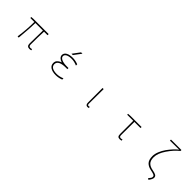

<svg xmlns="http://www.w3.org/2000/svg" viewBox="353 -2444 4295 4295"><g transform="rotate(45 2500.0 -297.0)"><path d="M701.2 12.7Q659.2 12.7 639.2 -9.3Q619.1 -31.2 619.1 -81.1Q619.1 -122.1 622.1 -282.2Q625 -442.4 626 -492.2H387.7Q387.7 -347.7 354.5 2L317.4 0Q354.5 -254.9 354.5 -492.2H227.5V-522.5L298.8 -527.3H772.5V-492.2H661.1Q652.3 -311.5 652.3 -75.2Q652.3 -19.5 703.1 -19.5Q707 -19.5 748 -26.4L754.9 3.9Q726.6 12.7 701.2 12.7Z M1487.3 -578.1H1444.3L1574.2 -752H1617.2ZM1532.2 -22.5Q1612.3 -22.5 1707 -61.5V-22.5Q1620.1 11.7 1532.2 11.7Q1423.8 11.7 1362.8 -29.3Q1301.8 -70.3 1301.8 -142.6Q1301.8 -172.9 1312 -198.7Q1322.3 -224.6 1360.4 -252.9Q1388.7 -274.4 1428.7 -286.1Q1377 -300.8 1347.7 -329.1Q1311.5 -363.3 1311.5 -404.3Q1311.5 -466.8 1370.6 -501Q1429.7 -535.2 1532.2 -535.2Q1615.2 -535.2 1702.1 -501V-460.9Q1611.3 -500 1532.2 -500Q1443.4 -500 1395 -474.1Q1346.7 -448.2 1346.7 -404.3Q1346.7 -359.4 1406.2 -331.5Q1465.8 -303.7 1571.3 -303.7H1623V-268.6H1571.3Q1455.1 -268.6 1396.5 -235.8Q1337.9 -203.1 1337.9 -142.6Q1337.9 -84 1387.2 -53.2Q1436.5 -22.5 1532.2 -22.5Z M2538.1 12.7Q2477.5 12.7 2477.5 -66.4V-527.3H2512.7Q2512.7 -472.7 2511.7 -378.4Q2510.7 -284.2 2510.3 -206.5Q2509.8 -128.9 2509.8 -58.6Q2509.8 -40 2518.6 -29.8Q2527.3 -19.5 2541 -19.5Q2549.8 -19.5 2572.3 -26.4L2579.1 3.9Q2561.5 12.7 2538.1 12.7Z M3558.6 12.7Q3516.6 12.7 3499.5 -8.8Q3482.4 -30.3 3482.4 -81.1V-494.1H3290V-522.5L3361.3 -527.3H3711.9V-494.1H3517.6Q3515.6 -353.5 3515.6 -75.2Q3515.6 -45.9 3526.4 -32.7Q3537.1 -19.5 3561.5 -19.5Q3579.1 -19.5 3607.4 -28.3L3614.3 2Q3590.8 12.7 3558.6 12.7Z M4655.3 200.2 4624 179.7Q4658.2 139.6 4668.5 121.6Q4678.7 103.5 4678.7 81.1Q4678.7 53.7 4652.8 39.6Q4627 25.4 4543.9 8.8Q4448.2 -9.8 4395.5 -65.4Q4342.8 -121.1 4342.8 -240.2Q4342.8 -308.6 4375.5 -389.6Q4408.2 -470.7 4458.5 -541Q4508.8 -611.3 4563 -669.4Q4617.2 -727.5 4665 -763.7Q4450.2 -763.7 4376 -760.7V-793.9H4707V-760.7H4703.1Q4588.9 -670.9 4484.9 -517.6Q4380.9 -364.3 4380.9 -241.2Q4380.9 -133.8 4430.2 -85.4Q4479.5 -37.1 4564.5 -22.5Q4645.5 -7.8 4680.2 12.7Q4714.8 33.2 4714.8 78.1Q4714.8 125 4655.3 200.2Z"/></g></svg>

Font: Gen Shin Gothic Monospace ExtraLight
Style: Regular
Weight: 200
Designer: [Source Han Sans]
Ryoko NISHIZUKA  (kana & ideographs); Paul D. Hunt (Latin, Greek & Cyrillic); Wenlong ZHANG  (bopomofo
Version: Version 1.002.20150607